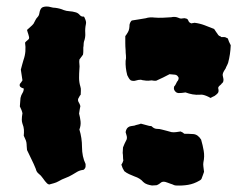

<svg xmlns="http://www.w3.org/2000/svg" viewBox="-20 -585 769 590"><path d="M244 -511Q241 -497 242 -483.5Q243 -470 238 -457Q237 -453 237 -448.5Q237 -444 236 -439Q236 -434 236 -428Q236 -422 235 -417Q232 -413 229.5 -409.5Q227 -406 224 -402Q223 -395 224 -388Q225 -381 224 -373Q223 -359 223 -345.5Q223 -332 227 -319Q229 -313 228.5 -306.5Q228 -300 228 -294Q225 -291 223.5 -287.5Q222 -284 220 -281Q219 -275 222 -270.5Q225 -266 227 -259Q226 -255 225 -249Q224 -243 223 -236Q226 -225 227.5 -212.5Q229 -200 224 -187Q228 -174 230 -160.5Q232 -147 232 -133Q232 -104 243 -81V-74Q243 -69 238 -64Q237 -64 237 -63.5Q237 -63 236 -63Q226 -62 218 -57.5Q210 -53 202 -48Q192 -42 181 -38Q170 -34 160 -28Q153 -24 145.5 -22Q138 -20 131 -18Q130 -18 128.5 -19Q127 -20 125 -21Q118 -28 112 -37Q106 -46 98 -52Q92 -57 90 -66Q84 -81 76.5 -96Q69 -111 63 -124Q62 -131 62 -136.5Q62 -142 61 -148Q60 -153 57.5 -158Q55 -163 53 -168Q54 -178 53.5 -186.5Q53 -195 49 -205Q47 -211 47 -217Q47 -222 47.5 -226.5Q48 -231 49 -237Q48 -242 46 -247Q44 -252 41 -258L43 -284Q45 -293 49 -299Q53 -305 53 -313Q46 -315 44 -317Q39 -320 41 -327Q43 -329 45 -332Q47 -335 49 -338L44 -371Q46 -379 48 -386Q50 -393 52 -400Q57 -414 58 -427.5Q59 -441 57 -454Q60 -458 63.5 -460.5Q67 -463 69 -466Q70 -469 69 -472.5Q68 -476 67 -480Q66 -483 65 -486Q64 -489 63 -493Q68 -498 73.5 -502.5Q79 -507 83 -512Q86 -517 88.5 -522.5Q91 -528 95 -532Q100 -537 101 -544.5Q102 -552 105 -557Q108 -562 113 -563.5Q118 -565 123 -565Q130 -565 136.5 -563Q143 -561 150 -561Q165 -559 176 -554Q184 -551 193.5 -550.5Q203 -550 213 -547Q220 -545 225 -539Q230 -533 238 -534Q239 -532 240 -530.5Q241 -529 241 -528Q243 -524 244 -519.5Q245 -515 244 -511ZM639 -290Q637 -289 633.5 -287.5Q630 -286 627 -284Q623 -286 620.5 -287.5Q618 -289 615 -290Q603 -295 596 -294Q583 -293 572 -295Q561 -297 550 -301Q544 -300 539 -299.5Q534 -299 529 -299Q526 -299 522 -301Q512 -308 515 -319Q518 -322 520 -326Q522 -330 524 -334Q529 -339 529 -346Q525 -355 517.5 -355.5Q510 -356 501 -357Q492 -352 481.5 -347Q471 -342 460 -337Q456 -337 453 -337Q450 -337 446 -338Q444 -338 441 -337.5Q438 -337 436 -337Q427 -337 423 -338Q419 -338 413 -340Q405 -340 397.5 -337.5Q390 -335 382 -338Q378 -341 375.5 -345.5Q373 -350 371 -354Q365 -377 366 -398Q368 -406 367 -414.5Q366 -423 366 -431Q365 -442 365 -452.5Q365 -463 365 -474Q367 -476 369 -479.5Q371 -483 373 -486Q376 -491 377 -497Q378 -503 378 -509Q380 -518 385 -522Q396 -524 407 -525.5Q418 -527 428 -529Q434 -531 441 -531.5Q448 -532 455 -531Q467 -530 480 -530.5Q493 -531 506 -532Q518 -535 529 -530Q535 -527 541 -528.5Q547 -530 552 -528Q557 -527 559 -521Q561 -515 569 -513Q570 -514 572.5 -514Q575 -514 578 -515Q594 -513 608.5 -507.5Q623 -502 638 -496Q641 -492 644 -487Q647 -482 651 -477Q654 -474 658 -473L660 -471H670L674 -470Q676 -469 676.5 -468.5Q677 -468 680 -467Q683 -457 689 -446Q688 -418 681 -392Q680 -389 678.5 -386Q677 -383 675 -379Q674 -375 671 -371Q668 -367 666 -362Q665 -361 665 -359Q665 -357 664 -354Q665 -353 665 -350.5Q665 -348 666 -346Q669 -333 661 -328Q660 -326 658 -324.5Q656 -323 654 -321Q649 -316 651 -312Q653 -303 649 -298.5Q645 -294 639 -290ZM607 -57Q606 -53 603.5 -47Q601 -41 599 -35Q597 -32 593 -30Q576 -20 558 -17Q540 -14 521 -15Q517 -15 513 -17Q509 -19 505 -20Q500 -22 495.5 -23.5Q491 -25 488 -26Q479 -28 474 -23.5Q469 -19 462 -16Q460 -16 456 -15.5Q452 -15 447 -15Q440 -16 432.5 -18.5Q425 -21 420 -26Q411 -37 393 -43Q385 -46 376.5 -50Q368 -54 362 -59Q356 -68 353 -79Q355 -82 356.5 -85Q358 -88 359 -92Q358 -97 358 -103Q358 -109 357 -115Q357 -120 357.5 -123.5Q358 -127 358 -132Q360 -138 363 -144Q366 -150 369 -156Q371 -162 369 -168.5Q367 -175 366 -179Q368 -190 374 -194Q378 -197 383 -197.5Q388 -198 393 -199Q398 -201 403 -202Q408 -203 413 -205Q420 -203 426 -201.5Q432 -200 439 -198Q447 -198 448 -195Q455 -189 462.5 -189Q470 -189 477 -187Q485 -185 492.5 -183Q500 -181 507 -179Q514 -178 521 -179Q528 -180 535 -181Q540 -179 542 -177.5Q544 -176 546 -174Q560 -174 574 -173Q588 -172 598 -156Q603 -139 606 -121.5Q609 -104 605 -86Q604 -80 605 -73Q606 -66 607 -57Z"/></svg>

Font: Darumadrop One
Style: Regular
Weight: 400
Version: Version 1.000